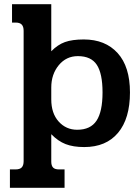

<svg xmlns="http://www.w3.org/2000/svg" viewBox="-20 -682 663 910"><path d="M27 121H53Q74 121 83 111.5Q92 102 92 82V-536Q92 -556 83 -565.5Q74 -575 54 -575H37V-662H223V-439Q253 -470 287.5 -482.5Q322 -495 377 -495Q479 -495 537.5 -430.5Q596 -366 596 -244Q596 -120 539.5 -52.5Q483 15 379 15Q327 15 291 1Q255 -13 223 -46V84Q223 103 231.5 112Q240 121 260 121H286V208H27ZM466 -244Q466 -333 439 -374.5Q412 -416 349 -416Q294 -416 258.5 -373Q223 -330 223 -267V-211Q223 -145 258 -106Q293 -67 346 -67Q409 -67 437.5 -110Q466 -153 466 -244Z"/></svg>

Font: Pridi Medium
Style: Regular
Weight: 500
Designer: Katatrad Team
Foundry: CadsonDemak
Version: Version 1.001